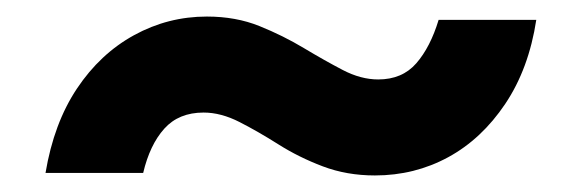

<svg xmlns="http://www.w3.org/2000/svg" viewBox="-20 -423 690 232"><path d="M433 -211Q399 -211 370 -222Q341 -233 316.5 -248.5Q292 -264 269.5 -275.5Q247 -287 226 -287Q196 -287 178.5 -267.5Q161 -248 153 -214H35Q45 -274 73 -316Q101 -358 142 -380.5Q183 -403 230 -403Q265 -403 293.5 -391.5Q322 -380 347 -365Q372 -350 394 -338.5Q416 -327 437 -327Q466 -327 483 -346.5Q500 -366 510 -399H628Q619 -340 590.5 -297.5Q562 -255 521.5 -233Q481 -211 433 -211Z"/></svg>

Font: Azeret Mono Thin SemiBold
Style: Italic
Weight: 600
Italic angle: -12°
Version: Version 1.002